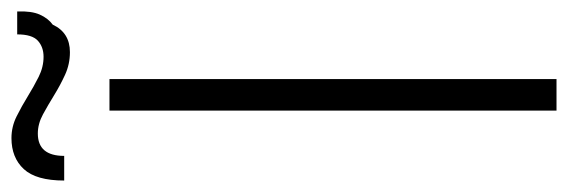

<svg xmlns="http://www.w3.org/2000/svg" viewBox="-389 -643 991 335"><g transform="rotate(-90 106.5 -475.5)"><path d="M136 0H81V-780H136ZM183 -849Q162 -849 143.5 -857.5Q125 -866 108 -876.5Q91 -887 74.5 -896Q58 -905 41 -905Q2 -905 2 -859H-41Q-41 -908 -21 -929.5Q-1 -951 33 -951Q53 -951 71 -942Q89 -933 106 -922.5Q123 -912 140 -903.5Q157 -895 175 -895Q192 -895 203 -905Q214 -915 214 -941H254Q255 -916 248.5 -901.5Q242 -887 231 -879Q217 -849 183 -849Z"/></g></svg>

Font: Tanohe Sans Light
Style: Regular
Weight: 300
Designer: Village Type and Design LLC & Cristiano Sobral
Foundry: Cooper Hewitt Smithsonian Design Museum
Version: Version 1.00;September 29, 2021;FontCreator 13.0.0.2655 64-b